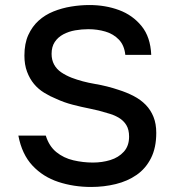

<svg xmlns="http://www.w3.org/2000/svg" viewBox="-20 -735 695 763"><path d="M342 8Q273 8 212 -12Q151 -32 109 -77Q67 -122 53 -196H162Q175 -154 204 -130.5Q233 -107 271.5 -98Q310 -89 349 -89Q386 -89 418.5 -99Q451 -109 472 -132Q493 -155 493 -192Q493 -220 482 -238Q471 -256 451.5 -267.5Q432 -279 405 -286Q374 -296 338.5 -303Q303 -310 268.5 -319Q234 -328 204 -342Q179 -352 155.5 -366.5Q132 -381 115 -401.5Q98 -422 87.5 -450Q77 -478 77 -514Q77 -562 92.5 -596Q108 -630 133.5 -653Q159 -676 192.5 -689.5Q226 -703 263 -709Q300 -715 335 -715Q399 -715 453 -695Q507 -675 542.5 -631.5Q578 -588 581 -517H478Q474 -555 452.5 -577.5Q431 -600 399 -609.5Q367 -619 331 -619Q305 -619 279 -614.5Q253 -610 231.5 -598.5Q210 -587 197.5 -568Q185 -549 185 -521Q185 -497 195 -478.5Q205 -460 223.5 -447.5Q242 -435 265 -426Q307 -410 357 -401.5Q407 -393 451 -378Q483 -368 511 -353.5Q539 -339 559 -318.5Q579 -298 590 -270.5Q601 -243 601 -207Q601 -148 580 -106.5Q559 -65 523 -40Q487 -15 440 -3.5Q393 8 342 8Z"/></svg>

Font: Onest Medium
Style: Regular
Weight: 500
Designer: Dmitri Voloshin, Andrey Kudryavtsev
Foundry: Dmitri Voloshin, Andrey Kudryavtsev
Version: Version 1.000;gftools[0.9.33]